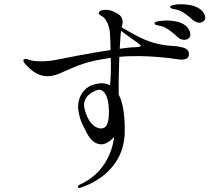

<svg xmlns="http://www.w3.org/2000/svg" viewBox="-20 -852 1040 922"><path d="M839 -628C818 -633 779 -629 716 -647C667 -660 595 -702 564 -721C567 -732 571 -741 568 -756C564 -773 555 -783 526 -796C500 -808 476 -805 467 -802C459 -799 455 -796 454 -789C453 -781 466 -778 476 -770C489 -759 506 -729 508 -693C510 -663 511 -636 511 -612C409 -596 278 -571 251 -565C210 -556 172 -557 145 -559C119 -562 103 -575 94 -566C90 -562 93 -553 101 -545C107 -538 127 -516 151 -502C208 -467 266 -499 286 -508C358 -539 392 -557 512 -574C514 -504 511 -465 508 -443C490 -452 468 -455 442 -449C363 -433 351 -357 356 -324C364 -270 380 -248 389 -229C398 -210 421 -159 467 -159C490 -158 521 -183 528 -196C528 -196 519 -35 364 34C355 38 353 43 355 48C357 52 363 51 370 48C392 41 576 -20 579 -218C580 -296 571 -358 550 -398C549 -448 551 -518 553 -579C678 -591 816 -570 829 -568C844 -566 884 -559 887 -588C891 -617 863 -624 839 -628ZM466 -235C435 -235 401 -265 386 -330C370 -395 442 -420 455 -421C480 -422 502 -390 503 -321C505 -252 486 -235 466 -235ZM656 -631C655 -627 635 -625 624 -625C610 -625 585 -622 555 -618C557 -656 559 -688 561 -704C587 -685 632 -652 640 -647C649 -641 657 -634 656 -631ZM756 -752C742 -751 722 -748 722 -739C723 -732 738 -730 749 -728C777 -723 812 -694 833 -674C852 -656 875 -659 885 -667C895 -675 897 -686 890 -704C867 -761 770 -754 756 -752ZM964 -777C943 -838 845 -832 830 -831C817 -829 796 -826 797 -818C797 -811 812 -809 823 -807C851 -803 886 -775 906 -756C926 -739 946 -741 956 -749C962 -753 969 -761 964 -777Z"/></svg>

Font: Shippori Mincho
Style: Regular
Weight: 400
Designer: Bonji Tadano  Ryoko NISHIZUKA  (kana & ideographs); Frank Grießhammer (Latin, Greek & Cyrillic); Wenlong ZHANG  (bopomof
Foundry: Adobe Systems Incorporated
Version: Version 1.003;PS 1.001;hotconv 16.6.54;makeotf.lib2.5.65590